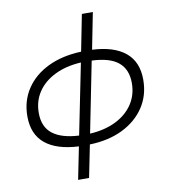

<svg xmlns="http://www.w3.org/2000/svg" viewBox="-99 -826 978 1104"><g transform="rotate(-10 390.5 -274.0)"><path d="M267 194 305 5Q177 -1 110 -56Q43 -111 43 -216Q43 -306 89 -375.5Q135 -445 218 -485Q301 -525 412 -529L454 -742H518L476 -529Q603 -523 669.5 -468Q736 -413 736 -309Q736 -218 690 -148.5Q644 -79 561.5 -38.5Q479 2 369 5L331 194ZM317 -56 400 -468Q312 -463 247 -431Q182 -399 146.5 -346Q111 -293 111 -224Q111 -142 163.5 -101.5Q216 -61 317 -56ZM463 -468 381 -56Q468 -61 532.5 -93Q597 -125 632.5 -178.5Q668 -232 668 -301Q668 -381 618 -422.5Q568 -464 463 -468Z"/></g></svg>

Font: Montserrat
Style: Italic
Weight: 400
Italic angle: -11.3°
Designer: Julieta Ulanovsky
Foundry: Julieta Ulanovsky
Version: Version 9.000; ttfautohint (v1.8.4.7-5d5b)